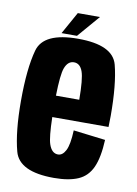

<svg xmlns="http://www.w3.org/2000/svg" viewBox="-82 -767 591 827"><g transform="rotate(10 213.5 -353.5)"><path d="M212 5Q60 5 37.5 -78.8Q15 -162.5 15 -297.5Q15 -439 37.8 -521.2Q60.5 -603.5 211.5 -603.5Q364 -603.5 385.5 -521.2Q407 -439 407 -300.5Q407 -274 406 -252H160Q162 -163.5 172 -134.5Q184.5 -97.5 212 -97.5Q232 -97.5 245.2 -123.2Q258.5 -149 261 -211.5L401 -194.5Q397.5 -117.5 378 -74Q358.5 -30.5 318 -12.8Q277.5 5 212 5ZM159.5 -345.5H261.5Q261 -436.5 250 -467.5Q238.5 -500.5 211.5 -500.5Q184.5 -500.5 172 -466.5Q161.5 -438.5 159.5 -345.5ZM136.5 -615 190.5 -712H287.5L204 -615Z"/></g></svg>

Font: Anybody Condensed Regular
Style: Bold
Weight: 700
Width: 3
Designer: Tyler Finck
Foundry: Etcetera Type Company
Version: Version 1.010; ttfautohint (v1.8.3) -l 8 -r 50 -G 200 -x 14 